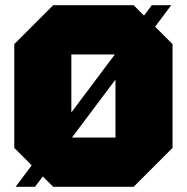

<svg xmlns="http://www.w3.org/2000/svg" viewBox="-20 -720 720 740"><path d="M35 -150V-550L185 -700H495L645 -550V-150L495 0H185ZM255 -510V-190H425V-510ZM40 0 565 -700H640L115 0Z"/></svg>

Font: Tektur Black
Style: Regular
Weight: 900
Designer: Adam Jagosz
Foundry: Adam Jagosz
Version: Version 1.005;gftools[0.9.30]